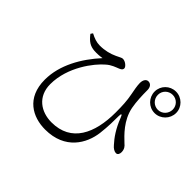

<svg xmlns="http://www.w3.org/2000/svg" viewBox="-182 -1064 1363 1363"><g transform="rotate(45 500.0 -382.0)"><path d="M879 -590C938 -590 987 -639 987 -699C987 -758 938 -806 879 -806C819 -806 771 -758 771 -699C771 -639 819 -590 879 -590ZM879 -773C920 -773 953 -740 953 -699C953 -657 920 -623 879 -623C837 -623 804 -657 804 -699C804 -740 837 -773 879 -773ZM262 -601C292 -599 319 -601 342 -605C241 -494 160 -355 160 -207C160 -24 287 42 412 42C612 42 690 -99 705 -217C714 -290 714 -356 714 -394C714 -424 722 -425 732 -397C763 -316 801 -263 835 -226C851 -206 871 -195 886 -195C903 -195 910 -211 910 -229C909 -259 896 -274 880 -287C838 -327 761 -397 740 -503C730 -556 728 -619 728 -670C728 -698 714 -719 689 -719C670 -719 654 -701 654 -667C654 -640 663 -595 668 -569C679 -513 681 -464 681 -398C681 -188 606 -26 408 -26C303 -26 210 -87 210 -212C210 -385 328 -536 390 -588C421 -616 455 -626 479 -636C498 -644 503 -652 503 -663C503 -678 474 -704 448 -704C436 -704 428 -697 397 -683C361 -666 316 -654 265 -654C232 -654 202 -665 170 -682L159 -666C195 -619 222 -605 262 -601Z"/></g></svg>

Font: Source Han Serif AKR9
Style: Regular
Weight: 400
Designer: Ryoko NISHIZUKA 西塚涼子 (kana & ideographs); Frank Grießhammer (Latin, Greek & Cyrillic); Sandoll Communications 산돌커뮤니케이션, 
Foundry: Adobe Systems Incorporated
Version: Version 1.005;hotconv 1.0.107;makeotfexe 2.5.65593